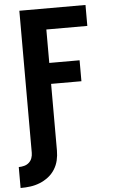

<svg xmlns="http://www.w3.org/2000/svg" viewBox="-62 -777 625 1041"><g transform="rotate(-5 250.0 -256.0)"><path d="M7 223V109Q22 109 37 105Q52 101 63 91Q74 81 79 67Q84 53 84 38V-735H444V-621H221V-439H386V-325H221V38Q221 65 215 91Q209 117 194.5 140Q180 163 158.5 179.5Q137 196 112 206Q87 216 60.5 219.5Q34 223 7 223Z"/></g></svg>

Font: Iosevka SS18 Heavy
Style: Regular
Weight: 900
Monospace: yes
Designer: Belleve Invis
Foundry: Belleve Invis
Version: Version 25.1.1; ttfautohint (v1.8.4)